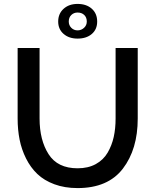

<svg xmlns="http://www.w3.org/2000/svg" viewBox="-20 -955 792 980"><path d="M376 -935Q421 -935 448.5 -910.5Q476 -886 476 -845Q476 -805 448.5 -781.5Q421 -758 376 -758Q332 -758 304.5 -782Q277 -806 277 -845Q277 -885 304.5 -910Q332 -935 376 -935ZM331 -845Q331 -826 344 -813Q357 -800 376 -800Q395 -800 409 -813Q423 -826 423 -845Q423 -866 410 -878.5Q397 -891 376 -891Q357 -891 344 -878.5Q331 -866 331 -845ZM376 5Q310 5 257.5 -14.5Q205 -34 170.5 -67Q136 -100 113 -146Q90 -192 80 -242.5Q70 -293 70 -350V-710H182V-350Q182 -240 228 -168Q274 -96 376 -96Q430 -96 469 -117.5Q508 -139 529.5 -176Q551 -213 560.5 -256Q570 -299 570 -350V-710H683V-350Q683 -193 607 -94Q531 5 376 5Z"/></svg>

Font: Raleway-v4020 SemiBold
Style: Regular
Weight: 600
Designer: Matt McInerney, Pablo Impallari, Rodrigo Fuenzalida
Foundry: Matt McInerney, Pablo Impallari, Rodrigo Fuenzalida
Version: Version 4.020;PS 004.020;hotconv 1.0.88;makeotf.lib2.5.64775